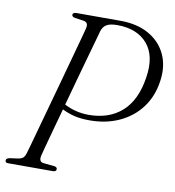

<svg xmlns="http://www.w3.org/2000/svg" viewBox="-80 -771 768 841"><g transform="rotate(10 303.5 -350.0)"><path d="M605.5 -470Q596 -401.5 558.5 -351.2Q521 -301 462.2 -274Q403.5 -247 330.5 -247Q290.5 -247 262 -254Q233.5 -261 207.5 -274Q192.5 -220 179.8 -173.5Q167 -127 158.8 -96.2Q150.5 -65.5 149 -58.5Q142.5 -30 164 -27.5L213.5 -22.5Q226 -20.5 226 -11.5Q226 0 211 0H11.5Q-1.5 0 -1 -10.5Q-1.5 -19.5 14.5 -23L51 -28Q65.5 -30 73 -36.5Q80.5 -43 85 -58.5Q87.5 -66 96.5 -98.8Q105.5 -131.5 119.2 -181Q133 -230.5 149 -288.5Q165 -346.5 181 -404.5Q197 -462.5 210.8 -513Q224.5 -563.5 234 -597.8Q243.5 -632 245.5 -641.5Q252 -668 229.5 -672L189 -678Q176 -681 176 -689Q176 -700 193.5 -700H388.5Q463 -700 515.2 -670.2Q567.5 -640.5 591.5 -588.5Q615.5 -536.5 605.5 -470ZM309 -640.5Q307 -633 297.8 -600.2Q288.5 -567.5 274.8 -518.2Q261 -469 245 -411.2Q229 -353.5 213.5 -296.5Q264.5 -270 322 -270Q412.5 -270 469.8 -321Q527 -372 542.5 -475Q558 -572.5 512.2 -625.8Q466.5 -679 378 -679Q347.5 -679 331.5 -670Q315.5 -661 309 -640.5Z"/></g></svg>

Font: Fraunces 144pt S050 Light
Style: Italic
Weight: 300
Italic angle: -16°
Version: Version 1.000; ttfautohint (v1.8.3)